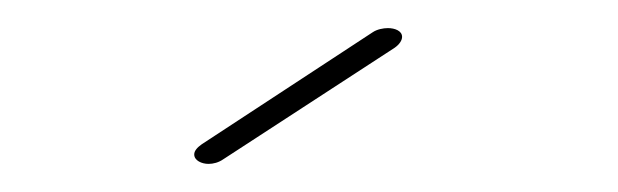

<svg xmlns="http://www.w3.org/2000/svg" viewBox="-20 -673 444 138"><path d="M129.9 -555.2C133.3 -555.2 137.2 -556.2 140.6 -558.6L263.7 -638.7C267.1 -641.1 269 -644 269 -646.5C269 -650.9 263.7 -652.8 258.8 -652.8C255.4 -652.8 251 -651.9 248 -649.9L125 -569.3C121.6 -566.9 119.6 -564.5 119.6 -562C119.6 -557.6 125 -555.2 129.9 -555.2Z"/></svg>

Font: WireWyrm
Style: Light
Weight: 200
Version: Version 001.000